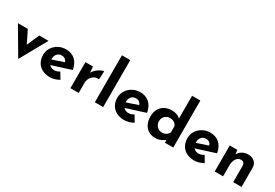

<svg xmlns="http://www.w3.org/2000/svg" viewBox="46 -1785 3997 2793"><g transform="rotate(30 2045.0 -388.5)"><path d="M272 9 10 -437H176L325 -135L239 -138L368 -437H524L276 9Z M806 12Q726 12 670.5 -18Q615 -48 586 -101Q557 -154 557 -223Q557 -289 591 -342Q625 -395 682 -426.5Q739 -458 809 -458Q903 -458 963.5 -403.5Q1024 -349 1042 -246L702 -138L671 -214L917 -297L888 -284Q880 -310 859.5 -329.5Q839 -349 798 -349Q751 -349 723 -317Q695 -285 695 -231Q695 -170 728 -138.5Q761 -107 809 -107Q832 -107 853.5 -115Q875 -123 896 -136L958 -32Q923 -12 882.5 0Q842 12 806 12Z M1270 -437 1283 -317 1280 -335Q1299 -374 1332 -401.5Q1365 -429 1397.5 -444Q1430 -459 1447 -459L1440 -319Q1391 -325 1356 -303Q1321 -281 1302 -245Q1283 -209 1283 -171V0H1144V-437Z M1554 -789H1694V0H1554Z M2053 12Q1973 12 1917.5 -18Q1862 -48 1833 -101Q1804 -154 1804 -223Q1804 -289 1838 -342Q1872 -395 1929 -426.5Q1986 -458 2056 -458Q2150 -458 2210.5 -403.5Q2271 -349 2289 -246L1949 -138L1918 -214L2164 -297L2135 -284Q2127 -310 2106.5 -329.5Q2086 -349 2045 -349Q1998 -349 1970 -317Q1942 -285 1942 -231Q1942 -170 1975 -138.5Q2008 -107 2056 -107Q2079 -107 2100.5 -115Q2122 -123 2143 -136L2205 -32Q2170 -12 2129.5 0Q2089 12 2053 12Z M2569 12Q2508 12 2460 -16.5Q2412 -45 2384.5 -99Q2357 -153 2357 -227Q2357 -301 2387 -353Q2417 -405 2469 -432Q2521 -459 2587 -459Q2629 -459 2667.5 -446Q2706 -433 2732 -406V-362V-789H2871V0H2731V-85L2742 -55Q2708 -27 2666 -7.5Q2624 12 2569 12ZM2615 -106Q2657 -106 2685 -122.5Q2713 -139 2731 -172V-279Q2719 -311 2688 -330Q2657 -349 2615 -349Q2584 -349 2557.5 -333.5Q2531 -318 2515 -291Q2499 -264 2499 -229Q2499 -194 2515 -166Q2531 -138 2557.5 -122Q2584 -106 2615 -106Z M3230 12Q3150 12 3094.5 -18Q3039 -48 3010 -101Q2981 -154 2981 -223Q2981 -289 3015 -342Q3049 -395 3106 -426.5Q3163 -458 3233 -458Q3327 -458 3387.5 -403.5Q3448 -349 3466 -246L3126 -138L3095 -214L3341 -297L3312 -284Q3304 -310 3283.5 -329.5Q3263 -349 3222 -349Q3175 -349 3147 -317Q3119 -285 3119 -231Q3119 -170 3152 -138.5Q3185 -107 3233 -107Q3256 -107 3277.5 -115Q3299 -123 3320 -136L3382 -32Q3347 -12 3306.5 0Q3266 12 3230 12Z M3695 -437 3706 -359 3704 -366Q3727 -407 3769 -432.5Q3811 -458 3872 -458Q3934 -458 3975.5 -421.5Q4017 -385 4018 -327V0H3878V-275Q3877 -304 3862.5 -321.5Q3848 -339 3814 -339Q3765 -339 3736.5 -293.5Q3708 -248 3708 -178V0H3568V-437Z"/></g></svg>

Font: Reem Kufi
Style: Regular
Weight: 400
Designer: Khaled Hosny
Version: Version 1.6